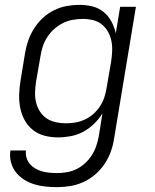

<svg xmlns="http://www.w3.org/2000/svg" viewBox="-20 -558 640 791"><path d="M215 213Q191 213 167 210.5Q143 208 120.5 201Q98 194 78.5 181.5Q59 169 45 151Q31 133 25 109.5Q19 86 23 62H87Q85 78 89.5 92.5Q94 107 103.5 118Q113 129 126 136.5Q139 144 153.5 148Q168 152 184 153.5Q200 155 215 155Q235 155 255.5 151.5Q276 148 295.5 138.5Q315 129 331 114Q347 99 358.5 81Q370 63 376.5 43.5Q383 24 387 3L402 -91Q388 -68 367.5 -48Q347 -28 322.5 -15Q298 -2 271.5 3Q245 8 219 8Q190 8 163 1Q136 -6 115 -23Q94 -40 81 -64Q68 -88 63 -115Q58 -142 59 -170.5Q60 -199 65 -228L83 -338Q87 -364 96 -390Q105 -416 120 -440Q135 -464 156 -483.5Q177 -503 202 -515.5Q227 -528 254 -533Q281 -538 307 -538Q335 -538 361 -531.5Q387 -525 407 -508.5Q427 -492 439 -469.5Q451 -447 457 -421L475 -530H540L450 13Q446 40 436.5 66.5Q427 93 411 117Q395 141 372.5 160.5Q350 180 323.5 192Q297 204 269.5 208.5Q242 213 215 213ZM252 -50Q252 -50 252 -50Q252 -50 252 -50Q272 -50 291.5 -53.5Q311 -57 329.5 -65.5Q348 -74 364 -88Q380 -102 391.5 -119.5Q403 -137 409.5 -156Q416 -175 419 -195L438 -305Q441 -326 442 -347.5Q443 -369 439 -389Q435 -409 425 -427Q415 -445 399.5 -457.5Q384 -470 363.5 -475Q343 -480 322 -480Q301 -480 280.5 -476.5Q260 -473 240.5 -463.5Q221 -454 204.5 -439.5Q188 -425 176 -407Q164 -389 157 -369Q150 -349 147 -328L128 -218Q125 -197 124.5 -175.5Q124 -154 129 -134.5Q134 -115 145 -98Q156 -81 172.5 -70Q189 -59 210 -54.5Q231 -50 252 -50Z"/></svg>

Font: Iosevka Curly Light Extended
Style: Italic
Weight: 300
Width: 7
Italic angle: -9°
Monospace: yes
Designer: Belleve Invis
Foundry: Belleve Invis
Version: Version 11.1.0; ttfautohint (v1.8.3)